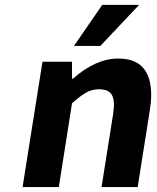

<svg xmlns="http://www.w3.org/2000/svg" viewBox="-20 -761 640 781"><path d="M280.8 -574.2 396 -741.2H545.9L388.2 -574.2ZM71.8 0 152.8 -509.8H272.9V-440.9H276.9Q369.6 -522.9 460.9 -522.9Q542.5 -522.9 574 -468.8Q605.5 -414.6 589.8 -314.9L540 0H393.1L439.9 -295.9Q448.7 -349.1 435.8 -373.5Q422.9 -397.9 382.8 -397.9Q354.5 -397.9 330.6 -384.5Q306.6 -371.1 272.9 -340.8L219.2 0Z"/></svg>

Font: Office Code Pro D Bold Italic
Style: Regular
Weight: 700
Italic angle: -9°
Designer: Nathan Rutzky & Paul D. Hunt
Foundry: Adobe Systems Incorporated
Version: Version 1.004;PS 001.004;hotconv 1.0.70;makeotf.lib2.5.58329